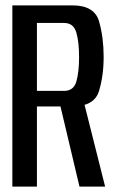

<svg xmlns="http://www.w3.org/2000/svg" viewBox="-20 -695 439 715"><path d="M26 0H117.5V-298.5H248Q331 -298.5 348.5 -355.5Q366 -412.5 366 -483Q366 -555 349 -615Q332 -675 249.5 -675H26ZM276 0H371.5L289.5 -326L201 -316.5ZM117.5 -356.5V-609.5H218.5Q254 -609.5 264.2 -574Q274.5 -538.5 274.5 -482.5Q274.5 -427.5 264.5 -392Q254.5 -356.5 218.5 -356.5Z"/></svg>

Font: Anybody Condensed
Style: Regular
Weight: 400
Width: 3
Designer: Tyler Finck
Foundry: Etcetera Type Company
Version: Version 1.113;gftools[0.9.25]